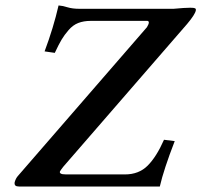

<svg xmlns="http://www.w3.org/2000/svg" viewBox="-20 -678 755 698"><path d="M561 0H48.8Q40 0 36.1 -3.4Q32.2 -6.8 33.2 -15.1Q37.1 -29.3 44.9 -38.1L514.2 -579.1Q526.9 -600.1 516.1 -602.1H310.1Q284.2 -602.1 264.6 -594.5Q245.1 -586.9 229.5 -568.8Q213.9 -550.8 203.9 -533.9Q193.8 -517.1 179.2 -485.8L142.1 -491.2Q174.3 -577.1 192.9 -658.2Q207 -657.2 225.1 -651.6Q243.2 -646 269 -646H610.8Q651.9 -649.9 671.9 -649.9Q685.1 -649.9 689 -647.9Q692.9 -646 691.9 -640.1Q689 -625 660.2 -590.8L210 -71.8Q201.2 -60.5 198.5 -55.7Q195.8 -50.8 200.4 -47.4Q205.1 -43.9 220.2 -43.9H434.1Q484.9 -43.9 516.8 -75.9Q548.8 -107.9 576.2 -169.9L615.2 -165Q575.2 -62 561 0Z"/></svg>

Font: Linux Libertine
Style: Semibold Italic
Weight: 600
Italic angle: -11.5°
Designer: Philipp H. Poll
Foundry: Philipp H. Poll
Version: Version 5.1.2 ; ttfautohint (v0.9)